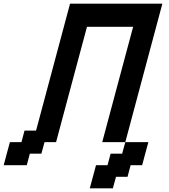

<svg xmlns="http://www.w3.org/2000/svg" viewBox="-20 -895 915 1040"><path d="M466.3 125H591.3L608.4 62.5H670.9L687.5 0H750Q755.4 -21 766.6 -62.5Q777.8 -104 783.7 -125H658.7L641.6 -62.5H579.1L562.5 0H500Q494.1 21 483.2 62.5Q472.2 104 466.3 125ZM0 0H125L141.6 -62.5H204.1L221.2 -125H283.7Q311.5 -229.5 367.4 -437.7Q423.3 -646 451.2 -750H701.2Q673.3 -646 617.4 -437.7Q561.5 -229.5 533.7 -125H658.7L859.4 -875H359.4L175.3 -187.5H112.8L96.2 -125H33.7Q27.8 -104 16.6 -62.5Q5.4 -21 0 0Z"/></svg>

Font: Faithful 32x
Style: Oblique
Weight: 400
Foundry: Faithful Resource Pack
Version: Version 1.0; January 27, 2023